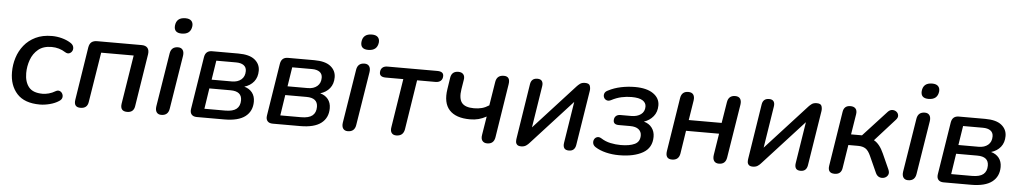

<svg xmlns="http://www.w3.org/2000/svg" viewBox="-39 -1052 7430 1401"><g transform="rotate(5 3676.0 -351.0)"><path d="M270 9Q157 9 102 -51.5Q47 -112 47 -210Q47 -264 63 -315Q79 -366 112 -407Q145 -448 195.5 -472.5Q246 -497 315 -497Q352 -497 387.5 -487.5Q423 -478 449 -462Q470 -450 475 -433.5Q480 -417 473.5 -403Q467 -389 453 -383Q439 -377 422 -387Q376 -417 320 -417Q259 -417 222 -386.5Q185 -356 168 -308.5Q151 -261 151 -211Q151 -147 181.5 -109Q212 -71 283 -71Q304 -71 328.5 -77.5Q353 -84 378 -99Q393 -107 406 -102Q419 -97 426 -83.5Q433 -70 429.5 -55Q426 -40 408 -29Q381 -11 342.5 -1Q304 9 270 9Z M567 7Q516 7 525 -49L586 -438Q591 -465 606 -476.5Q621 -488 647 -488H972Q1002 -488 1015.5 -472Q1029 -456 1025 -426L964 -40Q957 7 909 7Q856 7 864 -49L921 -407H683L624 -40Q617 7 567 7Z M1256 -597Q1198 -597 1202 -650Q1208 -711 1274 -711Q1303 -711 1317 -697Q1331 -683 1329 -658Q1322 -597 1256 -597ZM1159 7Q1136 7 1125 -8.5Q1114 -24 1118 -52L1181 -445Q1189 -495 1239 -495Q1262 -495 1273 -479.5Q1284 -464 1280 -436L1217 -43Q1209 7 1159 7Z M1419 0Q1393 0 1380.5 -14.5Q1368 -29 1372 -55L1433 -440Q1441 -488 1488 -488H1681Q1762 -488 1801 -456.5Q1840 -425 1840 -376Q1840 -328 1814.5 -296Q1789 -264 1745 -251Q1782 -241 1803 -214.5Q1824 -188 1824 -148Q1824 -78 1773.5 -39Q1723 0 1620 0ZM1503 -281H1651Q1694 -281 1720 -303Q1746 -325 1746 -365Q1746 -393 1726 -407.5Q1706 -422 1670 -422H1525ZM1469 -65H1621Q1678 -65 1704 -86.5Q1730 -108 1730 -150Q1730 -216 1647 -216H1492Z M1975 0Q1949 0 1936.5 -14.5Q1924 -29 1928 -55L1989 -440Q1997 -488 2044 -488H2237Q2318 -488 2357 -456.5Q2396 -425 2396 -376Q2396 -328 2370.5 -296Q2345 -264 2301 -251Q2338 -241 2359 -214.5Q2380 -188 2380 -148Q2380 -78 2329.5 -39Q2279 0 2176 0ZM2059 -281H2207Q2250 -281 2276 -303Q2302 -325 2302 -365Q2302 -393 2282 -407.5Q2262 -422 2226 -422H2081ZM2025 -65H2177Q2234 -65 2260 -86.5Q2286 -108 2286 -150Q2286 -216 2203 -216H2048Z M2622 -597Q2564 -597 2568 -650Q2574 -711 2640 -711Q2669 -711 2683 -697Q2697 -683 2695 -658Q2688 -597 2622 -597ZM2525 7Q2502 7 2491 -8.5Q2480 -24 2484 -52L2547 -445Q2555 -495 2605 -495Q2628 -495 2639 -479.5Q2650 -464 2646 -436L2583 -43Q2575 7 2525 7Z M2880 7Q2857 7 2846 -8Q2835 -23 2840 -51L2896 -407H2768Q2722 -407 2722 -440Q2722 -463 2735.5 -475.5Q2749 -488 2773 -488H3138Q3184 -488 3184 -455Q3184 -432 3170 -419.5Q3156 -407 3132 -407H2997L2940 -43Q2931 7 2880 7Z M3546 7Q3523 7 3511 -8Q3499 -23 3504 -52L3526 -188Q3497 -172 3468.5 -164.5Q3440 -157 3406 -157Q3302 -157 3254.5 -209Q3207 -261 3223 -363L3236 -448Q3244 -495 3292 -495Q3317 -495 3329 -480Q3341 -465 3336 -439L3325 -371Q3314 -302 3338.5 -271Q3363 -240 3428 -240Q3460 -240 3486 -247Q3512 -254 3538 -271L3566 -445Q3574 -495 3625 -495Q3674 -495 3665 -437L3603 -43Q3595 7 3546 7Z M3795 7Q3774 7 3765 -2.5Q3756 -12 3755.5 -25Q3755 -38 3757 -49L3820 -451Q3827 -495 3871 -495Q3895 -495 3904.5 -481Q3914 -467 3910 -443L3862 -138L4161 -465Q4170 -475 4183.5 -485Q4197 -495 4220 -495Q4250 -495 4256 -477Q4262 -459 4259 -440L4195 -37Q4187 7 4145 7Q4120 7 4110.5 -7Q4101 -21 4105 -46L4153 -350L3855 -24Q3846 -13 3831.5 -3Q3817 7 3795 7Z M4512 9Q4462 9 4416.5 -2Q4371 -13 4338 -34Q4321 -45 4317.5 -60.5Q4314 -76 4320.5 -89.5Q4327 -103 4341.5 -108Q4356 -113 4374 -102Q4405 -82 4442.5 -74Q4480 -66 4518 -66Q4583 -66 4620.5 -84Q4658 -102 4658 -148Q4658 -176 4637 -193Q4616 -210 4575 -210H4492Q4452 -210 4452 -241Q4452 -261 4464 -272.5Q4476 -284 4497 -284H4576Q4620 -284 4647 -304Q4674 -324 4674 -361Q4674 -389 4648 -405.5Q4622 -422 4567 -422Q4530 -422 4493.5 -414Q4457 -406 4421 -387Q4402 -377 4387.5 -382.5Q4373 -388 4367 -401.5Q4361 -415 4366 -430Q4371 -445 4391 -454Q4433 -476 4483.5 -486.5Q4534 -497 4586 -497Q4672 -497 4719.5 -464Q4767 -431 4767 -378Q4767 -330 4740.5 -297.5Q4714 -265 4672 -251Q4710 -241 4731 -213Q4752 -185 4752 -147Q4752 -66 4686.5 -28.5Q4621 9 4512 9Z M4900 7Q4849 7 4858 -52L4920 -445Q4928 -495 4976 -495Q5002 -495 5013 -479.5Q5024 -464 5020 -436L4997 -291H5238L5263 -445Q5271 -495 5320 -495Q5345 -495 5356 -479.5Q5367 -464 5363 -436L5300 -43Q5292 7 5244 7Q5219 7 5208 -9Q5197 -25 5201 -53L5226 -211H4984L4958 -43Q4950 7 4900 7Z M5492 7Q5471 7 5462 -2.5Q5453 -12 5452.5 -25Q5452 -38 5454 -49L5517 -451Q5524 -495 5568 -495Q5592 -495 5601.5 -481Q5611 -467 5607 -443L5559 -138L5858 -465Q5867 -475 5880.5 -485Q5894 -495 5917 -495Q5947 -495 5953 -477Q5959 -459 5956 -440L5892 -37Q5884 7 5842 7Q5817 7 5807.5 -7Q5798 -21 5802 -46L5850 -350L5552 -24Q5543 -13 5528.5 -3Q5514 7 5492 7Z M6091 7Q6038 7 6047 -49L6110 -448Q6117 -495 6164 -495Q6189 -495 6201.5 -481Q6214 -467 6210 -440L6186 -290H6266L6438 -477Q6453 -493 6470.5 -493.5Q6488 -494 6501 -484Q6514 -474 6516 -457.5Q6518 -441 6502 -424L6356 -262Q6399 -239 6429 -171L6479 -60Q6490 -36 6482 -19.5Q6474 -3 6456 3.5Q6438 10 6420 3.5Q6402 -3 6392 -24L6337 -146Q6320 -184 6299 -197.5Q6278 -211 6244 -211H6173L6146 -40Q6139 7 6091 7Z M6726 -597Q6668 -597 6672 -650Q6678 -711 6744 -711Q6773 -711 6787 -697Q6801 -683 6799 -658Q6792 -597 6726 -597ZM6629 7Q6606 7 6595 -8.5Q6584 -24 6588 -52L6651 -445Q6659 -495 6709 -495Q6732 -495 6743 -479.5Q6754 -464 6750 -436L6687 -43Q6679 7 6629 7Z M6889 0Q6863 0 6850.5 -14.5Q6838 -29 6842 -55L6903 -440Q6911 -488 6958 -488H7151Q7232 -488 7271 -456.5Q7310 -425 7310 -376Q7310 -328 7284.5 -296Q7259 -264 7215 -251Q7252 -241 7273 -214.5Q7294 -188 7294 -148Q7294 -78 7243.5 -39Q7193 0 7090 0ZM6973 -281H7121Q7164 -281 7190 -303Q7216 -325 7216 -365Q7216 -393 7196 -407.5Q7176 -422 7140 -422H6995ZM6939 -65H7091Q7148 -65 7174 -86.5Q7200 -108 7200 -150Q7200 -216 7117 -216H6962Z"/></g></svg>

Font: Nunito SemiBold
Style: Italic
Weight: 600
Italic angle: -9°
Designer: Vernon Adams
Foundry: Vernon Adams
Version: Version 3.601; ttfautohint (v1.8.2.53-6de2)